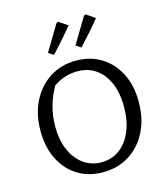

<svg xmlns="http://www.w3.org/2000/svg" viewBox="-130 -1003 975 1113"><g transform="rotate(-15 357.5 -446.0)"><path d="M350 9Q264 9 199 -31.5Q134 -72 97.5 -145Q61 -218 61 -316Q61 -416 100 -493Q139 -570 207.5 -613.5Q276 -657 363 -657Q450 -657 515.5 -616.5Q581 -576 618 -503Q655 -430 655 -333Q655 -232 616.5 -155Q578 -78 509.5 -34.5Q441 9 350 9ZM357 -49Q419 -49 466 -84Q513 -119 539 -181.5Q565 -244 565 -328Q565 -409 539.5 -469Q514 -529 467 -562Q420 -595 356 -595Q319 -595 282 -583.5Q245 -572 212 -549Q150 -440 150 -318Q150 -238 176 -177.5Q202 -117 249 -83Q296 -49 357 -49ZM220 -742 313 -897 324 -901 377 -865Q347 -829 315.5 -793Q284 -757 251 -722ZM385 -742 478 -897 489 -901 541 -865Q512 -829 480 -793Q448 -757 416 -722Z"/></g></svg>

Font: Piazzolla
Style: Regular
Weight: 400
Designer: Juan Pablo del Peral
Foundry: Huerta Tipografica
Version: Version 1.330